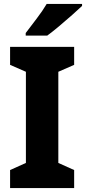

<svg xmlns="http://www.w3.org/2000/svg" viewBox="-20 -951 435 971"><path d="M355 0H31V-91L111 -127V-588L31 -623V-714H355V-623L275 -588V-127L355 -91ZM395 -921Q376 -903 344.5 -875Q313 -847 279 -818.5Q245 -790 219 -771H110V-784Q135 -817 165.5 -857Q196 -897 216 -931H395Z"/></svg>

Font: Noto Sans SemiCondensed ExtraBold
Style: Regular
Weight: 800
Width: 4
Designer: Monotype Design Team
Foundry: Monotype Imaging Inc.
Version: Version 2.013; ttfautohint (v1.8.4.7-5d5b)